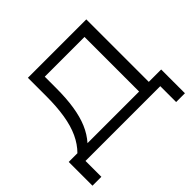

<svg xmlns="http://www.w3.org/2000/svg" viewBox="-190 -953 1360 1360"><g transform="rotate(-45 489.5 -273.0)"><path d="M23 159V-79H110Q155 -124 184 -186.5Q213 -249 226.5 -332.5Q240 -416 240 -521V-705H825V-79H949V159H861V0H112V159ZM211 -79H728V-626H330V-513Q330 -410 317.5 -329.5Q305 -249 279 -187.5Q253 -126 211 -79Z"/></g></svg>

Font: Nunito Sans 10pt Expanded
Style: Regular
Weight: 400
Width: 7
Designer: Vernon Adams
Foundry: Vernon Adams
Version: Version 3.101;gftools[0.9.27]